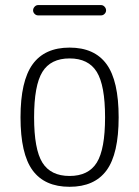

<svg xmlns="http://www.w3.org/2000/svg" viewBox="-20 -715 540 745"><path d="M355.5 -436Q323.2 -488.3 250 -488.3Q176.8 -488.3 144.5 -436Q112.3 -383.8 112.3 -259.8Q112.3 -135.7 144.5 -84Q176.8 -32.2 250 -32.2Q323.2 -32.2 355.5 -84Q387.7 -135.7 387.7 -259.8Q387.7 -383.8 355.5 -436ZM59.6 -259.8Q59.6 -400.4 106.4 -465.3Q153.3 -530.3 250 -530.3Q346.7 -530.3 393.6 -465.8Q440.4 -401.4 440.4 -259.8Q440.4 -118.2 393.6 -54.2Q346.7 9.8 250 9.8Q153.3 9.8 106.4 -54.2Q59.6 -118.2 59.6 -259.8ZM127.9 -695.3H372.1Q379.9 -695.3 385.7 -689Q391.6 -682.6 391.6 -674.8Q391.6 -667 385.7 -661.1Q379.9 -655.3 372.1 -655.3H127.9Q120.1 -655.3 114.3 -661.1Q108.4 -667 108.4 -674.8Q108.4 -682.6 114.3 -689Q120.1 -695.3 127.9 -695.3Z"/></svg>

Font: Rounded Mgen+ 1mn light
Style: Regular
Weight: 200
Designer: [Source Han Sans]
Ryoko NISHIZUKA  (kana & ideographs); Paul D. Hunt (Latin, Greek & Cyrillic); Wenlong ZHANG  (bopomofo
Version: Version 1.059.20150602